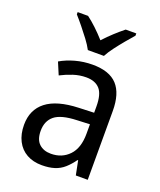

<svg xmlns="http://www.w3.org/2000/svg" viewBox="-143 -855 794 954"><g transform="rotate(20 254.0 -378.0)"><path d="M261 -546Q350 -546 391.5 -501Q433 -456 433 -364V0H370L355 -75H352Q332 -47 310 -27.5Q288 -8 259.5 1Q231 10 193 10Q147 10 113 -9Q79 -28 60.5 -64Q42 -100 42 -149Q42 -229 98.5 -273Q155 -317 269 -321L349 -324V-357Q349 -422 324.5 -449Q300 -476 253 -476Q218 -476 184.5 -465Q151 -454 120 -438L93 -502Q127 -522 170.5 -534Q214 -546 261 -546ZM281 -260Q198 -257 164 -229Q130 -201 130 -149Q130 -103 153.5 -81Q177 -59 216 -59Q274 -59 311.5 -98Q349 -137 349 -213V-263ZM213 -606Q201 -629 181.5 -655Q162 -681 140.5 -707.5Q119 -734 101 -754V-766H156Q179 -749 205 -724.5Q231 -700 255 -673Q281 -701 305.5 -723.5Q330 -746 355 -766H411V-754Q394 -735 372 -708.5Q350 -682 330 -655.5Q310 -629 298 -606Z"/></g></svg>

Font: Noto Sans Thai SemiCondensed
Style: Regular
Weight: 400
Width: 4
Designer: Monotype Design Team
Foundry: Monotype Imaging Inc.
Version: Version 2.001